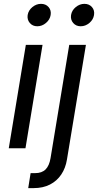

<svg xmlns="http://www.w3.org/2000/svg" viewBox="-20 -759 502 983"><path d="M24.9 0 112.3 -529.3H197.8L110.4 0ZM170.9 -624.5Q147 -624.5 132.6 -641.4Q118.2 -658.2 121.6 -682.1Q125.5 -706.1 145.8 -722.7Q166 -739.3 189.9 -739.3Q214.4 -739.3 228.8 -722.7Q243.2 -706.1 239.3 -682.1Q235.4 -658.2 215.3 -641.4Q195.3 -624.5 170.9 -624.5ZM334.5 -529.3H419.9L322.8 57.6Q315.9 101.1 293.7 134.3Q271.5 167.5 235.8 185.8Q200.2 204.1 152.3 204.1H124.5L136.7 127.4H159.7Q194.3 127.4 213.4 108.4Q232.4 89.4 238.8 50.3ZM393.1 -624.5Q369.1 -624.5 354.7 -641.4Q340.3 -658.2 343.8 -682.1Q347.7 -706.1 367.9 -722.7Q388.2 -739.3 412.1 -739.3Q436.5 -739.3 450.9 -722.7Q465.3 -706.1 461.4 -682.1Q457.5 -658.2 437.5 -641.4Q417.5 -624.5 393.1 -624.5Z"/></svg>

Font: Inter 24pt
Style: Italic
Weight: 400
Italic angle: -9.3988°
Designer: Rasmus Andersson
Foundry: rsms
Version: Version 4.001;git-66647c0bb